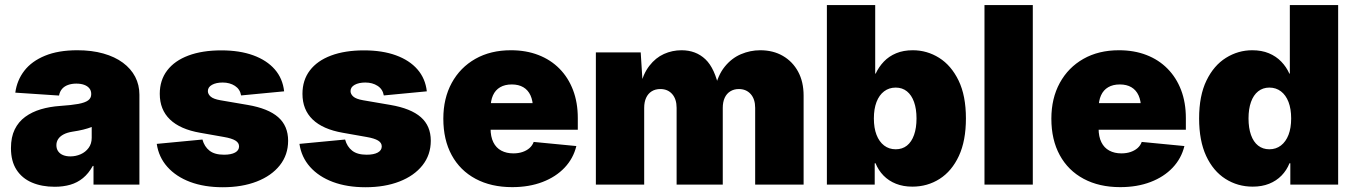

<svg xmlns="http://www.w3.org/2000/svg" viewBox="-20 -748 5490 778"><path d="M201.7 8.8Q149.4 8.8 109.4 -8.3Q69.3 -25.4 46.9 -60.1Q24.4 -94.7 24.4 -147.9Q24.4 -192.4 39.6 -223.4Q54.7 -254.4 82 -274.4Q109.4 -294.4 145.5 -305.2Q181.6 -315.9 224.1 -318.8Q269.5 -321.8 297.1 -326.9Q324.7 -332 337.2 -341.3Q349.6 -350.6 349.6 -365.7V-367.7Q349.6 -380.9 342 -390.1Q334.5 -399.4 321 -404.3Q307.6 -409.2 289.1 -409.2Q270.5 -409.2 255.6 -403.8Q240.7 -398.4 231.4 -387.7Q222.2 -377 219.2 -360.8L42 -372.6Q48.8 -422.9 78.6 -461.4Q108.4 -500 162.4 -522.2Q216.3 -544.4 293.5 -544.4Q352.1 -544.4 398.7 -531.2Q445.3 -518.1 478 -493.9Q510.7 -469.7 527.8 -436.8Q544.9 -403.8 544.9 -364.3V0H358.9V-75.7H356Q338.9 -44.9 316.2 -26.4Q293.5 -7.8 264.9 0.5Q236.3 8.8 201.7 8.8ZM265.1 -114.3Q287.1 -114.3 306.9 -123Q326.7 -131.8 339.1 -148.7Q351.6 -165.5 351.6 -189.9V-233.4Q343.8 -230.5 335.2 -227.8Q326.7 -225.1 316.9 -222.7Q307.1 -220.2 296.4 -218.3Q285.6 -216.3 273.4 -214.4Q251.5 -210.9 237.1 -203.1Q222.7 -195.3 215.6 -184.3Q208.5 -173.3 208.5 -159.7Q208.5 -145 215.8 -134.8Q223.1 -124.5 235.8 -119.4Q248.5 -114.3 265.1 -114.3Z M882.8 10.7Q808.1 10.7 750.7 -10.7Q693.4 -32.2 658.2 -71.8Q623 -111.3 615.2 -165L800.3 -182.6Q808.1 -153.8 828.9 -137.5Q849.6 -121.1 887.7 -121.1Q916.5 -121.1 932.6 -129.9Q948.7 -138.7 948.7 -154.8Q948.7 -169.4 933.8 -178.5Q918.9 -187.5 887.7 -192.9L791 -210Q710 -224.1 668.7 -263.9Q627.4 -303.7 627.4 -367.7Q627.4 -423.3 657.5 -462.6Q687.5 -502 743.4 -522.9Q799.3 -543.9 877 -543.9Q951.2 -543.9 1006.1 -523.9Q1061 -503.9 1093.3 -467Q1125.5 -430.2 1131.3 -377.9L957 -361.3Q952.6 -386.7 931.9 -400.1Q911.1 -413.6 882.3 -413.6Q856 -413.6 839.1 -404.3Q822.3 -395 822.3 -378.9Q822.3 -366.7 833.5 -356.7Q844.7 -346.7 873 -341.8L983.9 -322.8Q1066.9 -308.6 1107.2 -273.2Q1147.5 -237.8 1147.5 -177.7Q1147.5 -120.6 1113.8 -78.1Q1080.1 -35.6 1020.5 -12.5Q960.9 10.7 882.8 10.7Z M1460.9 10.7Q1386.2 10.7 1328.9 -10.7Q1271.5 -32.2 1236.3 -71.8Q1201.2 -111.3 1193.4 -165L1378.4 -182.6Q1386.2 -153.8 1407 -137.5Q1427.7 -121.1 1465.8 -121.1Q1494.6 -121.1 1510.7 -129.9Q1526.9 -138.7 1526.9 -154.8Q1526.9 -169.4 1512 -178.5Q1497.1 -187.5 1465.8 -192.9L1369.1 -210Q1288.1 -224.1 1246.8 -263.9Q1205.6 -303.7 1205.6 -367.7Q1205.6 -423.3 1235.6 -462.6Q1265.6 -502 1321.5 -522.9Q1377.4 -543.9 1455.1 -543.9Q1529.3 -543.9 1584.2 -523.9Q1639.2 -503.9 1671.4 -467Q1703.6 -430.2 1709.5 -377.9L1535.2 -361.3Q1530.8 -386.7 1510 -400.1Q1489.3 -413.6 1460.4 -413.6Q1434.1 -413.6 1417.2 -404.3Q1400.4 -395 1400.4 -378.9Q1400.4 -366.7 1411.6 -356.7Q1422.9 -346.7 1451.2 -341.8L1562 -322.8Q1645 -308.6 1685.3 -273.2Q1725.6 -237.8 1725.6 -177.7Q1725.6 -120.6 1691.9 -78.1Q1658.2 -35.6 1598.6 -12.5Q1539.1 10.7 1460.9 10.7Z M2055.2 10.3Q1970.2 10.3 1907.2 -23.4Q1844.2 -57.1 1810.3 -119.4Q1776.4 -181.6 1776.4 -267.1Q1776.4 -349.6 1810.5 -412.1Q1844.7 -474.6 1906.2 -509.5Q1967.8 -544.4 2050.3 -544.4Q2111.8 -544.4 2161.6 -525.1Q2211.4 -505.9 2247.1 -469.7Q2282.7 -433.6 2302 -383.1Q2321.3 -332.5 2321.3 -269.5V-222.2H1835.9V-330.1H2230.5L2139.6 -308.6Q2139.6 -339.8 2129.6 -361.6Q2119.6 -383.3 2100.6 -394.5Q2081.5 -405.8 2053.7 -405.8Q2025.9 -405.8 2006.6 -394.5Q1987.3 -383.3 1977.5 -361.6Q1967.8 -339.8 1967.8 -308.6V-228Q1967.8 -194.3 1979 -171.6Q1990.2 -148.9 2011.2 -137.7Q2032.2 -126.5 2060.1 -126.5Q2080.6 -126.5 2097.2 -132.1Q2113.8 -137.7 2125.5 -147.9Q2137.2 -158.2 2142.6 -172.9L2315.4 -156.2Q2303.2 -106 2267.8 -68.6Q2232.4 -31.2 2178.2 -10.5Q2124 10.3 2055.2 10.3Z M2394.5 0V-535.6H2576.2L2585 -396H2573.2Q2585.9 -448.7 2611.3 -481.4Q2636.7 -514.2 2670.4 -529.3Q2704.1 -544.4 2741.7 -544.4Q2799.8 -544.4 2838.4 -507.8Q2877 -471.2 2894.5 -385.3H2876Q2888.2 -442.4 2916.3 -477.3Q2944.3 -512.2 2982.2 -528.3Q3020 -544.4 3060.5 -544.4Q3112.8 -544.4 3152.3 -521.5Q3191.9 -498.5 3214.1 -457.5Q3236.3 -416.5 3236.3 -360.4V0H3040V-311Q3040 -346.2 3022 -366.7Q3003.9 -387.2 2973.6 -387.2Q2954.1 -387.2 2939.2 -377.9Q2924.3 -368.7 2916.5 -351.6Q2908.7 -334.5 2908.7 -311V0H2721.7V-311Q2721.7 -346.2 2703.9 -366.7Q2686 -387.2 2655.8 -387.2Q2635.3 -387.2 2620.6 -377.9Q2606 -368.7 2598.1 -351.6Q2590.3 -334.5 2590.3 -311V0Z M3676.8 8.3Q3640.1 8.3 3610.6 -3.4Q3581.1 -15.1 3560.1 -36.6Q3539.1 -58.1 3527.8 -86.4H3524.4V0H3330.6V-727.5H3526.4V-449.7H3528.3Q3541 -477.1 3561.5 -498.5Q3582 -520 3611.3 -532.2Q3640.6 -544.4 3678.7 -544.4Q3736.3 -544.4 3785.4 -513.7Q3834.5 -482.9 3864.3 -421.6Q3894 -360.4 3894 -268.1Q3894 -177.7 3865.5 -116.2Q3836.9 -54.7 3787.6 -23.2Q3738.3 8.3 3676.8 8.3ZM3609.4 -143.1Q3636.2 -143.1 3655 -158Q3673.8 -172.9 3683.8 -201.2Q3693.8 -229.5 3693.8 -268.1Q3693.8 -306.6 3683.8 -334.7Q3673.8 -362.8 3655 -377.9Q3636.2 -393.1 3609.4 -393.1Q3582.5 -393.1 3562.5 -377.9Q3542.5 -362.8 3531.7 -334.7Q3521 -306.6 3521 -268.1Q3521 -229.5 3531.7 -201.7Q3542.5 -173.8 3562.5 -158.4Q3582.5 -143.1 3609.4 -143.1Z M4165 -727.5V0H3969.2V-727.5Z M4519 10.3Q4434.1 10.3 4371.1 -23.4Q4308.1 -57.1 4274.2 -119.4Q4240.2 -181.6 4240.2 -267.1Q4240.2 -349.6 4274.4 -412.1Q4308.6 -474.6 4370.1 -509.5Q4431.6 -544.4 4514.2 -544.4Q4575.7 -544.4 4625.5 -525.1Q4675.3 -505.9 4710.9 -469.7Q4746.6 -433.6 4765.9 -383.1Q4785.2 -332.5 4785.2 -269.5V-222.2H4299.8V-330.1H4694.3L4603.5 -308.6Q4603.5 -339.8 4593.5 -361.6Q4583.5 -383.3 4564.5 -394.5Q4545.4 -405.8 4517.6 -405.8Q4489.7 -405.8 4470.5 -394.5Q4451.2 -383.3 4441.4 -361.6Q4431.6 -339.8 4431.6 -308.6V-228Q4431.6 -194.3 4442.9 -171.6Q4454.1 -148.9 4475.1 -137.7Q4496.1 -126.5 4523.9 -126.5Q4544.4 -126.5 4561 -132.1Q4577.6 -137.7 4589.4 -147.9Q4601.1 -158.2 4606.4 -172.9L4779.3 -156.2Q4767.1 -106 4731.7 -68.6Q4696.3 -31.2 4642.1 -10.5Q4587.9 10.3 4519 10.3Z M5056.2 8.3Q4995.1 8.3 4945.6 -23.2Q4896 -54.7 4867.4 -116.2Q4838.9 -177.7 4838.9 -268.1Q4838.9 -360.4 4868.7 -421.6Q4898.4 -482.9 4947.8 -513.7Q4997.1 -544.4 5054.2 -544.4Q5092.3 -544.4 5121.6 -532.2Q5150.9 -520 5171.6 -498.5Q5192.4 -477.1 5204.6 -449.7H5206.5V-727.5H5402.3V0H5208.5V-86.4H5205.1Q5193.8 -58.1 5172.9 -36.6Q5151.9 -15.1 5122.6 -3.4Q5093.3 8.3 5056.2 8.3ZM5123.5 -143.1Q5150.4 -143.1 5170.4 -158.4Q5190.4 -173.8 5201.2 -201.7Q5211.9 -229.5 5211.9 -268.1Q5211.9 -306.6 5201.2 -334.7Q5190.4 -362.8 5170.4 -377.9Q5150.4 -393.1 5123.5 -393.1Q5097.2 -393.1 5078.1 -377.9Q5059.1 -362.8 5049.1 -334.7Q5039.1 -306.6 5039.1 -268.1Q5039.1 -229.5 5049.1 -201.2Q5059.1 -172.9 5078.1 -158Q5097.2 -143.1 5123.5 -143.1Z"/></svg>

Font: Inter 20pt Black
Style: Regular
Weight: 900
Version: Version 4.001;git-66647c0bb